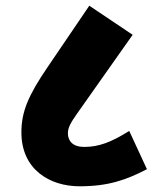

<svg xmlns="http://www.w3.org/2000/svg" viewBox="-20 -653 559 673"><path d="M259 0C359 0 422 -22 495 -60L433 -194C369 -154 326 -138 275 -138C235 -138 218 -159 218 -186C218 -205 227 -222 251 -256L445 -531L293 -633L147 -418C78 -317 55 -260 55 -189C55 -59 154 0 259 0Z"/></svg>

Font: Noto Sans Condensed Black
Style: Regular
Weight: 900
Width: 3
Designer: Monotype Design Team
Foundry: Monotype Imaging Inc.
Version: Version 2.013